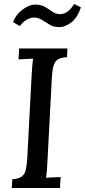

<svg xmlns="http://www.w3.org/2000/svg" viewBox="-20 -943 426 963"><path d="M318 -700 316 -656Q285 -655 269.5 -644.5Q254 -634 248 -611.5Q242 -589 240 -552L218 -134Q217 -107 215 -85.5Q213 -64 211 -51Q228 -53 248.5 -53.5Q269 -54 284 -55L281 0H39L42 -44Q74 -46 89.5 -58Q105 -70 110 -94Q115 -118 117 -155L139 -571Q140 -593 142 -613.5Q144 -634 146 -649Q129 -648 109 -647Q89 -646 73 -645L76 -700ZM80 -812 45 -832Q60 -870 92.5 -894.5Q125 -919 154 -920Q186 -920 205.5 -908.5Q225 -897 241.5 -885Q258 -873 280 -872Q302 -872 319.5 -885.5Q337 -899 352 -923L386 -906Q367 -852 336.5 -829.5Q306 -807 278 -807Q249 -807 228.5 -819.5Q208 -832 190 -843.5Q172 -855 150 -855Q134 -855 114.5 -844.5Q95 -834 80 -812Z"/></svg>

Font: Lora Medium
Style: Italic
Weight: 500
Italic angle: -3°
Designer: Olga Karpushina, Alexei Vanyashin (Cyrillic)
Foundry: Cyreal
Version: Version 3.004